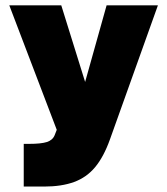

<svg xmlns="http://www.w3.org/2000/svg" viewBox="-20 -520 630 724"><path d="M69.5 22.5H89.5Q135 22.5 156.8 15.5Q178.5 8.5 186 -10L194 -30.5L15 -500H211L301 -211L382 -500H575.5L394.5 6Q371 71.5 338.8 110.2Q306.5 149 259.5 166.2Q212.5 183.5 146 183.5H69.5Z"/></svg>

Font: Overused Grotesk Black
Style: Regular
Weight: 900
Version: Version 0.004